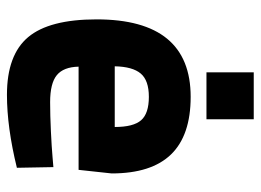

<svg xmlns="http://www.w3.org/2000/svg" viewBox="-118 -613 743 547"><g transform="rotate(90 253.5 -339.5)"><path d="M271 -110.8Q307.6 -110.8 353.8 -113Q399.9 -115.2 427.7 -117.7L456.1 -120.1L458 -16.1Q342.8 12.2 250 12.2Q136.7 12.2 85.9 -48.1Q35.2 -108.4 35.2 -243.2Q35.2 -511.2 255.9 -511.2Q365.7 -511.2 419.9 -455.3Q474.1 -399.4 474.1 -286.1L463.9 -191.9H169.9Q170.9 -148.9 194.1 -129.9Q217.3 -110.8 271 -110.8ZM168.9 -294.9H341.8Q341.8 -348.1 322.5 -370.1Q303.2 -392.1 255.9 -392.1Q209 -392.1 189.5 -368.9Q169.9 -345.7 168.9 -294.9ZM186 -556.2V-690.9H319.8V-556.2Z"/></g></svg>

Font: TitilliumText25L
Style: 999 wt
Weight: 900
Designer: Accademia di Belle Arti di Urbino and others
Foundry: Accademia di Belle Arti di Urbino and others.
Version: Version 25.000